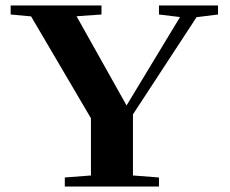

<svg xmlns="http://www.w3.org/2000/svg" viewBox="-20 -683 841 703"><path d="M217.3 0V-33.2L313 -40.5V-250L93.8 -623L19 -629.9V-663.1H351.6V-629.9L260.3 -623.5L443.4 -296.9L639.2 -620.6L562 -629.9V-663.1H778.3V-629.9L699.7 -620.1L466.8 -264.2V-40.5L562 -33.2V0Z"/></svg>

Font: Elstob 10pt
Style: Bold
Weight: 700
Designer: Peter S. Baker
Version: Version 1.015